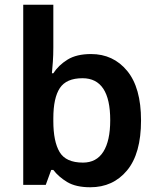

<svg xmlns="http://www.w3.org/2000/svg" viewBox="-20 -780 666 810"><path d="M205 -580Q205 -548 203 -519.5Q201 -491 199 -471H205Q227 -505 265 -528.5Q303 -552 364 -552Q458 -552 516.5 -481Q575 -410 575 -272Q575 -132 516 -61Q457 10 361 10Q300 10 263.5 -12Q227 -34 205 -63H196L173 0H78V-760H205ZM328 -450Q260 -450 232.5 -408.5Q205 -367 205 -281V-269Q205 -183 231.5 -138.5Q258 -94 330 -94Q387 -94 416 -140Q445 -186 445 -273Q445 -450 328 -450Z"/></svg>

Font: Noto Sans Cherokee SemiBold
Style: Regular
Weight: 600
Designer: Monotype Design Team
Foundry: Monotype Imaging Inc.
Version: Version 2.001; ttfautohint (v1.8.4.7-5d5b)